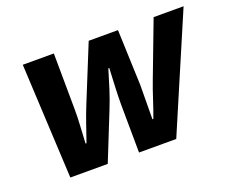

<svg xmlns="http://www.w3.org/2000/svg" viewBox="-87 -638 942 780"><g transform="rotate(-20 383.5 -248.0)"><path d="M96.6 0 71.7 -496.5H206L208 -256Q208.4 -221.6 206 -183.9Q203.6 -146.1 201.9 -108.4H205.9Q219 -146.1 232 -183.9Q244.9 -221.6 259 -256L356.7 -496.5H483.3L492.2 -256Q492.2 -221.6 491.6 -184.4Q491 -147.2 491 -108.4H495Q509 -146.1 521.1 -183.9Q533.2 -221.6 546.2 -256L637.4 -496.5H766.9L554.5 0H393.6L391.8 -206.2Q391.8 -244.2 393.6 -281.5Q395.4 -318.8 397.4 -364H393.4Q380 -318.8 368.2 -281.8Q356.4 -244.8 341 -206.2L258.4 0Z"/></g></svg>

Font: Source Sans 3 VF
Style: Italic
Weight: 200
Italic angle: -11°
Designer: Paul D. Hunt
Foundry: Adobe Systems Incorporated
Version: Version 3.042;hotconv 1.0.118;makeotfexe 2.5.65603